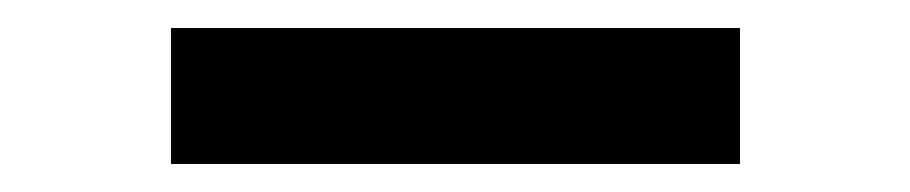

<svg xmlns="http://www.w3.org/2000/svg" viewBox="-20 -117 649 137"><path d="M102 -97H508V0H102Z"/></svg>

Font: Synthetic SemiBold
Style: Regular
Weight: 600
Designer: Santiago Orozco
Foundry: Typemade
Version: Version 2.000; ttfautohint (v1.8.4.7-5d5b)